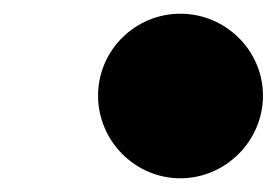

<svg xmlns="http://www.w3.org/2000/svg" viewBox="-20 -600 404 280"><path d="M123 -460.5C123 -394.5 177 -340 243 -340C309 -340 363.5 -394.5 363.5 -460.5C363.5 -526.5 309 -580 243 -580C177 -580 123 -526.5 123 -460.5Z"/></svg>

Font: Bodoni* 96pt Fatface
Style: Italic
Weight: 900
Italic angle: -13°
Version: Version 2.3